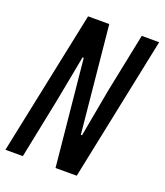

<svg xmlns="http://www.w3.org/2000/svg" viewBox="-151 -820 781 911"><g transform="rotate(20 239.5 -364.5)"><path d="M-16 0 136 -729H243L296 -189H302L346 -430L407 -729H495L344 0H237L184 -537H178L134 -305L72 0Z"/></g></svg>

Font: Mona Sans Condensed Medium
Style: Italic
Weight: 500
Width: 3
Italic angle: -11.7°
Designer: Deni Anggara
Foundry: GitHub
Version: Version 1.001; ttfautohint (v1.8.4.7-5d5b);gftools[0.9.31]